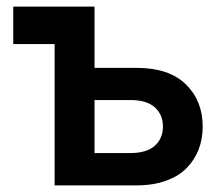

<svg xmlns="http://www.w3.org/2000/svg" viewBox="-20 -560 672 580"><path d="M145 0V-426.8H20V-540H265.6V-355H392.1Q490.7 -355 541.5 -305.2Q592.3 -255.4 592.3 -177.7Q592.3 -140.1 580.1 -108.6Q567.9 -77.1 543.9 -52.5Q520 -27.8 481.2 -13.9Q442.4 0 392.1 0ZM265.6 -97.7H374Q423.3 -97.7 447.8 -119.9Q472.2 -142.1 472.2 -177.7Q472.2 -213.4 447.8 -235.6Q423.3 -257.8 374 -257.8H265.6Z"/></svg>

Font: Vela Sans Bd
Style: Bold
Weight: 700
Designer: Principal design: Mikhail Sharanda - project Manrope.
Design modification: Ravid Balaliev
Foundry: Mikhail Sharanda
Version: Version 1.001